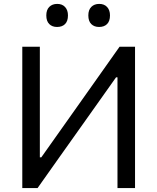

<svg xmlns="http://www.w3.org/2000/svg" viewBox="-20 -949 794 969"><path d="M92.5 0Q92.5 -59.5 92.5 -114.6Q92.5 -169.7 92.5 -235.5V-474.7Q92.5 -541.9 92.5 -597.6Q92.5 -653.3 92.5 -713H181.1Q181.1 -653.2 181.1 -597.3Q181.1 -541.5 181.1 -474.3V-155.1H188.6L343.5 -373.9Q400.8 -454.9 460.4 -539.1Q520.1 -623.3 583.3 -713H661.5Q661.5 -653.3 661.5 -597.6Q661.5 -541.9 661.5 -474.7V-235.5Q661.5 -169.7 661.5 -114.6Q661.5 -59.5 661.5 0H572.9Q572.9 -59.6 572.9 -114.8Q572.9 -170 572.9 -235.9V-558.7H565.7L410.6 -339.9Q339.9 -240.5 281.4 -157.9Q222.9 -75.3 169.7 0ZM479.9 -812.9Q455.5 -812.9 440.6 -827.6Q425.8 -842.3 425.8 -871.2Q425.8 -899.3 440.9 -914.3Q456 -929.3 480.9 -929.3Q506.1 -929.3 520.6 -913.6Q535.1 -897.9 535.1 -871.2Q535.1 -842.3 520.4 -827.6Q505.7 -812.9 479.9 -812.9ZM267.9 -812.9Q243.4 -812.9 228.6 -827.6Q213.7 -842.3 213.7 -871.2Q213.7 -899.3 228.8 -914.3Q243.9 -929.3 268.9 -929.3Q294.1 -929.3 308.5 -913.6Q323 -897.9 323 -871.2Q323 -842.3 308.4 -827.6Q293.7 -812.9 267.9 -812.9Z"/></svg>

Font: Commissioner Thin
Style: Regular
Weight: 100
Designer: Kostas Bartsokas
Foundry: Kostas Bartsokas
Version: Version 1.001;gftools[0.9.23]